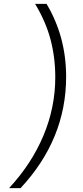

<svg xmlns="http://www.w3.org/2000/svg" viewBox="-20 -874 430 990"><path d="M321 -478Q321 -156 86 96H27Q144 -31 204.5 -176Q265 -321 265 -475Q265 -578 240.5 -670.5Q216 -763 161 -854H220Q321 -685 321 -478Z"/></svg>

Font: Krub Light
Style: Italic
Weight: 300
Italic angle: -8°
Designer: Ekaluck Peanpanawate
Foundry: Cadson Demak Co.,Ltd.
Version: Version 1.000; ttfautohint (v1.6)